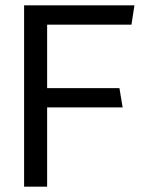

<svg xmlns="http://www.w3.org/2000/svg" viewBox="-20 -697 556 717"><path d="M70 0H156V-296H438L426 -368H156V-605H471L482 -677H70Z"/></svg>

Font: All Genders v4 Light
Style: Regular
Weight: 300
Designer: Rassam Alawdi
Foundry: Rassam Art
Version: Version 3.100;FEAKit 1.0